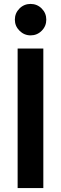

<svg xmlns="http://www.w3.org/2000/svg" viewBox="-20 -958 311 978"><path d="M55.7 -857.9C55.7 -835.9 63.5 -817.4 79.1 -801.8C94.7 -786.1 113.8 -777.8 135.7 -777.8C157.7 -777.8 176.8 -785.6 192.4 -801.3C208 -816.9 215.8 -835.9 215.8 -857.9C215.8 -879.9 208 -898.9 192.4 -914.6C176.8 -930.2 157.7 -938 135.7 -938C113.8 -938 94.7 -930.2 79.1 -914.6C63.5 -898.9 55.7 -879.9 55.7 -857.9ZM69.8 0H200.7V-710.9H69.8Z"/></svg>

Font: Tuffy
Style: Bold
Weight: 700
Designer: Thatcher Ulrich, Karoly Barta, Michael Everson
Version: Version 001.270